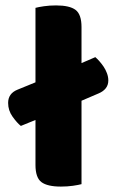

<svg xmlns="http://www.w3.org/2000/svg" viewBox="-20 -681 430 709"><path d="M205 8Q155 8 133 -8.5Q111 -25 111 -72V-238L57 -216Q43 -227 26.5 -250Q10 -273 10 -301Q10 -336 45 -350L111 -377V-652Q122 -655 142.5 -658Q163 -661 187 -661Q237 -661 259 -644.5Q281 -628 281 -581V-448L332 -470Q339 -464 347 -455Q355 -446 362.5 -435Q370 -424 375 -410.5Q380 -397 380 -384Q380 -367 370.5 -355Q361 -343 344 -336L281 -309V-1Q270 2 249.5 5Q229 8 205 8Z"/></svg>

Font: Baloo Thambi 2 ExtraBold
Style: Regular
Weight: 800
Designer: Aadarsh Rajan and Ek Type
Foundry: Ek Type
Version: Version 1.640;hotconv 1.0.111;makeotfexe 2.5.65597; ttfautoh